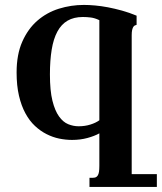

<svg xmlns="http://www.w3.org/2000/svg" viewBox="-20 -549 647 768"><path d="M337.9 198.7V162.1H351.6Q357.9 162.1 362.8 160.2Q367.7 158.2 371.1 152.8Q374.5 147.5 376 138.2Q377.4 128.9 377.4 113.8V-15.6Q358.4 -4.9 329.8 2.9Q301.3 10.7 268.1 10.7Q243.2 10.7 217 5.4Q190.9 0 166.3 -12.5Q141.6 -24.9 119.9 -45.2Q98.1 -65.4 81.8 -95.5Q65.4 -125.5 55.9 -166Q46.4 -206.5 46.4 -259.3Q46.4 -331.1 69.1 -382.3Q91.8 -433.6 129.4 -466.3Q167 -499 215.6 -514.2Q264.2 -529.3 315.4 -529.3Q335.9 -529.3 360.4 -527.1Q384.8 -524.9 411.9 -519.8Q439 -514.6 468 -506.6Q497.1 -498.5 526.4 -486.3V-449.7Q522.5 -448.7 519 -447Q515.6 -445.3 512.9 -440.9Q510.3 -436.5 508.5 -428.7Q506.8 -420.9 506.8 -407.7V147.5H607.4V198.7ZM377.4 -468.3Q358.9 -477.1 343 -479Q327.1 -481 311.5 -481Q275.4 -481 250.2 -466.3Q225.1 -451.7 209.5 -422.6Q193.8 -393.6 186.8 -350.6Q179.7 -307.6 179.7 -251Q179.7 -186.5 189.7 -146.2Q199.7 -106 216.1 -83.3Q232.4 -60.5 252.9 -52.2Q273.4 -43.9 294.4 -43.9Q319.8 -43.9 341.6 -50.8Q363.3 -57.6 377.4 -67.9Z"/></svg>

Font: Arian AMU Serif
Style: Bold
Weight: 700
Designer: Ruben Hakobyan (Tarumian)
Foundry: Ruben Hakobyan (Tarumian)
Version: Version 1.002